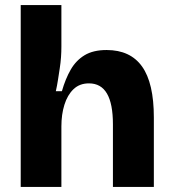

<svg xmlns="http://www.w3.org/2000/svg" viewBox="-20 -740 683 760"><path d="M62 0V-336V-720H223V-555Q223 -535 221.5 -513.5Q220 -492 216.5 -469.5Q213 -447 209.5 -424Q206 -401 201 -379H225Q239 -428 260 -464.5Q281 -501 315 -521.5Q349 -542 402 -542Q496 -542 542.5 -476.5Q589 -411 589 -275V0H427V-248Q427 -329 403.5 -369.5Q380 -410 332 -410Q295 -410 271 -387Q247 -364 235 -325.5Q223 -287 223 -240V0Z"/></svg>

Font: Bricolage Grotesque ExtraBold
Style: Regular
Weight: 800
Designer: Mathieu Triay
Foundry: Atelier Triay
Version: Version 1.001;gftools[0.9.33.dev8+g029e19f]